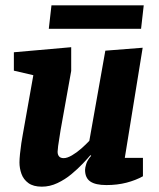

<svg xmlns="http://www.w3.org/2000/svg" viewBox="-20 -687 595 720"><path d="M137 13Q105 13 86.5 -0.5Q68 -14 60.5 -35Q53 -56 53 -78Q53 -90 55 -110Q57 -130 60 -150Q63 -170 65 -180L105 -405L32 -422V-491L247 -510V-421L207 -198Q206 -189 203 -172Q200 -155 198 -139.5Q196 -124 196 -118Q196 -107 201.5 -100.5Q207 -94 219 -94Q232 -94 250 -104.5Q268 -115 285.5 -130.5Q303 -146 315 -159L375 -497L515 -508L448 -95H516V-26Q489 -11 454.5 -2Q420 7 379 7Q338 7 318.5 -6.5Q299 -20 299 -50Q299 -58 303.5 -72.5Q308 -87 322 -103L319 -105Q309 -93 290.5 -73.5Q272 -54 248 -34Q224 -14 195.5 -0.5Q167 13 137 13ZM163 -579 173 -667H519L509 -579Z"/></svg>

Font: Faustina ExtraBold
Style: Italic
Weight: 800
Italic angle: -8°
Designer: Alfonso Garcia
Foundry: http://www.omnibus-type.com
Version: Version 1.200